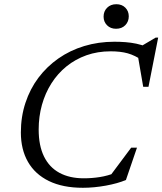

<svg xmlns="http://www.w3.org/2000/svg" viewBox="-20 -881 770 911"><path d="M528.5 -61.5 498 -40.5 602.5 -180.5H630L577.5 -27Q538.5 -10.5 482 -0.2Q425.5 10 373.5 10Q278 10 212.2 -22Q146.5 -54 112.8 -112.8Q79 -171.5 79 -252.5Q79 -327.5 100.8 -393.2Q122.5 -459 162.2 -512Q202 -565 257 -603.5Q312 -642 379.5 -662.5Q447 -683 523 -683Q549.5 -683 575.5 -681Q601.5 -679 626.5 -673.8Q651.5 -668.5 676 -659L646.5 -660L718.5 -702.5H730.5L684.5 -469H659.5L634 -617L657 -593.5Q620 -618.5 586 -628Q552 -637.5 505 -637.5Q443 -637.5 390.2 -618.8Q337.5 -600 295.5 -566Q253.5 -532 224 -485.5Q194.5 -439 179 -383.5Q163.5 -328 163.5 -266.5Q163.5 -190 188.8 -138.5Q214 -87 262 -61Q310 -35 377.5 -35Q416 -35 453 -40.8Q490 -46.5 528.5 -61.5ZM530.5 -744.5Q504.5 -744.5 488 -761Q471.5 -777.5 471.5 -802Q471.5 -827.5 488.2 -844.2Q505 -861 532 -861Q558.5 -861 574.8 -844.5Q591 -828 591 -803.5Q591 -778.5 574.5 -761.5Q558 -744.5 530.5 -744.5Z"/></svg>

Font: Newsreader 17pt
Style: Italic
Weight: 400
Italic angle: -17°
Version: Version 1.003